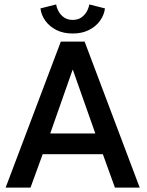

<svg xmlns="http://www.w3.org/2000/svg" viewBox="-20 -848 666 868"><path d="M255 -660H362.5L611.5 0H499.5L445 -151H173L118 0H5.5ZM207 -244.5H411L309.5 -532H308ZM309 -696.5Q266.5 -696.5 235.2 -712.2Q204 -728 185.2 -753.8Q166.5 -779.5 163 -810L234 -828Q236 -813 244.8 -796.8Q253.5 -780.5 269.5 -769.2Q285.5 -758 309 -758Q332 -758 348 -769.2Q364 -780.5 372.8 -796.8Q381.5 -813 383.5 -828L454.5 -810Q451 -781 432.8 -755Q414.5 -729 383 -712.8Q351.5 -696.5 309 -696.5Z"/></svg>

Font: League Spartan Thin Medium
Style: Regular
Weight: 500
Version: Version 2.002